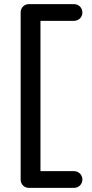

<svg xmlns="http://www.w3.org/2000/svg" viewBox="-20 -720 444 930"><path d="M121 190Q103 190 91.5 178.5Q80 167 80 149V-659Q80 -677 91.5 -688.5Q103 -700 121 -700H338Q355 -700 367 -688.5Q379 -677 379 -659Q379 -642 367 -630.5Q355 -619 338 -619H170L176 -627V121L166 109H338Q355 109 367 120.5Q379 132 379 150Q379 167 367 178.5Q355 190 338 190Z"/></svg>

Font: Quicksand Light SemiBold
Style: Regular
Weight: 600
Version: Version 3.006